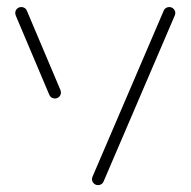

<svg xmlns="http://www.w3.org/2000/svg" viewBox="-20 -539 555 559"><path d="M157.4 -269.6Q157.4 -262.2 152.2 -257.2Q147 -252.2 139.6 -252.2Q134.4 -252.2 130 -255Q125.6 -257.8 123.7 -262.6L25.9 -493.7Q24.4 -498.1 24.4 -501.1Q24.4 -508.5 29.6 -513.5Q34.8 -518.5 42.2 -518.5Q47.4 -518.5 51.9 -515.7Q56.3 -513 58.1 -508.1L155.9 -277Q157.4 -272.6 157.4 -269.6ZM265.6 0Q258.1 0 253 -5.2Q247.8 -10.4 247.8 -17.4Q247.8 -20 249.3 -24.4L456.7 -508.1Q458.5 -513 463 -515.7Q467.4 -518.5 472.6 -518.5Q480 -518.5 485.2 -513.3Q490.4 -508.1 490.4 -501.1Q490.4 -498.5 488.9 -494.1L281.5 -10.4Q279.6 -5.6 275.2 -2.8Q270.7 0 265.6 0Z"/></svg>

Font: 26F Galaxy Sans Light
Style: Regular
Weight: 300
Designer: C₂₉H₂₅N₃O₅
Version: Version 1.100